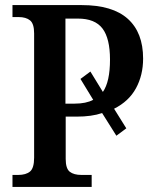

<svg xmlns="http://www.w3.org/2000/svg" viewBox="-20 -734 606 754"><path d="M29 -47H51Q82 -47 98 -60.5Q114 -74 114 -115V-603Q114 -641 98 -654Q82 -667 53 -667H29V-714H301Q422 -714 482 -660Q542 -606 542 -504Q542 -439 514 -387.5Q486 -336 428 -307L476 -230L437 -201L381 -290Q340 -276 281 -276H238V-110Q238 -72 254 -59.5Q270 -47 300 -47H340V0H29ZM273 -327Q318 -327 346 -342L296 -424L335 -453L384 -373Q412 -413 412 -500Q412 -583 382.5 -622Q353 -661 286 -661H237V-327Z"/></svg>

Font: Noto Serif NarrowSemiBold
Style: Regular
Weight: 600
Width: 4
Designer: Monotype Design Team
Foundry: Monotype Imaging Inc.
Version: Version 1.001